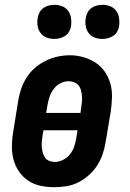

<svg xmlns="http://www.w3.org/2000/svg" viewBox="-20 -771 540 799"><path d="M205 8Q176 8 148 2Q120 -4 97 -19.5Q74 -35 58.5 -58Q43 -81 36 -108Q29 -135 29.5 -164.5Q30 -194 35 -223L56 -353Q60 -378 68.5 -402.5Q77 -427 91.5 -449.5Q106 -472 126.5 -489.5Q147 -507 171 -518.5Q195 -530 220 -535.5Q245 -541 271 -541Q300 -541 327.5 -533Q355 -525 378 -510Q401 -495 416.5 -472Q432 -449 439.5 -422Q447 -395 446 -365.5Q445 -336 441 -307L419 -177Q415 -152 406.5 -127.5Q398 -103 383.5 -81Q369 -59 348.5 -41Q328 -23 304.5 -11.5Q281 0 255.5 4Q230 8 205 8ZM172 -301H315L318 -324Q320 -336 321 -348Q322 -360 321 -372Q320 -384 317 -395.5Q314 -407 307 -415.5Q300 -424 289 -428.5Q278 -433 266 -433Q248 -433 231.5 -424.5Q215 -416 204 -401.5Q193 -387 187 -370Q181 -353 178 -336ZM208 -97Q225 -97 242 -105.5Q259 -114 270.5 -128Q282 -142 288 -159Q294 -176 297 -194L303 -229H161L157 -206Q155 -194 154 -182Q153 -170 154 -158.5Q155 -147 158 -135.5Q161 -124 167.5 -115Q174 -106 185 -101.5Q196 -97 208 -97ZM406 -609Q389 -609 373.5 -615Q358 -621 348.5 -634Q339 -647 336.5 -663.5Q334 -680 337 -697Q339 -709 345 -720Q351 -731 361 -738Q371 -745 383 -748Q395 -751 406 -751Q423 -751 438.5 -745Q454 -739 463.5 -726Q473 -713 475.5 -696.5Q478 -680 476 -663Q474 -651 468 -640Q462 -629 451.5 -622Q441 -615 429.5 -612Q418 -609 406 -609ZM206 -609Q189 -609 173.5 -615Q158 -621 148.5 -634Q139 -647 136.5 -663.5Q134 -680 137 -697Q139 -709 145 -720Q151 -731 161 -738Q171 -745 183 -748Q195 -751 206 -751Q223 -751 238.5 -745Q254 -739 263.5 -726Q273 -713 275.5 -696.5Q278 -680 276 -663Q274 -651 268 -640Q262 -629 251.5 -622Q241 -615 229.5 -612Q218 -609 206 -609Z"/></svg>

Font: Iosevka Slab Extrabold
Style: Italic
Weight: 800
Italic angle: -9°
Monospace: yes
Designer: Belleve Invis
Foundry: Belleve Invis
Version: Version 11.1.0; ttfautohint (v1.8.3)